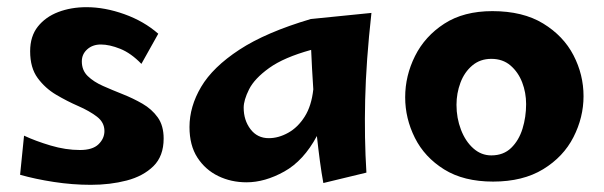

<svg xmlns="http://www.w3.org/2000/svg" viewBox="-20 -494 1682 535"><path d="M233 21Q182 21 130 13Q78 5 36 -7L47 -116Q79 -101 121 -88.5Q163 -76 203 -76Q238 -76 254.5 -92Q271 -108 271 -129Q271 -153 250 -169Q229 -185 198 -198.5Q167 -212 136.5 -230Q106 -248 85 -276.5Q64 -305 64 -351Q64 -393 85.5 -420Q107 -447 142.5 -460.5Q178 -474 221 -474Q272 -474 326.5 -454.5Q381 -435 421 -400L374 -316Q345 -346 315 -358Q285 -370 261 -370Q238 -370 223 -356.5Q208 -343 208 -323Q208 -298 224.5 -282Q241 -266 267 -254.5Q293 -243 322 -231.5Q351 -220 377 -205Q403 -190 419.5 -167Q436 -144 436 -108Q436 -59 407.5 -31Q379 -3 333 9Q287 21 233 21Z M667 14Q624 14 588 -3.5Q552 -21 530 -55Q508 -89 508 -140Q508 -197 540.5 -252Q573 -307 647 -355.5Q721 -404 846 -441L1015 -458Q1000 -323 997.5 -216Q995 -109 1001 -13L881 16Q876 -11 871.5 -44.5Q867 -78 863 -115Q826 -46 772 -16Q718 14 667 14ZM659 -194Q659 -159 678 -134Q697 -109 729 -109Q756 -109 783 -124Q810 -139 829 -169Q848 -199 853 -245Q851 -275 849.5 -303Q848 -331 847 -355Q771 -334 730 -304.5Q689 -275 674 -245Q659 -215 659 -194Z M1354 12Q1272 12 1217.5 -22Q1163 -56 1136 -110Q1109 -164 1109 -223Q1109 -283 1136.5 -338Q1164 -393 1218 -428Q1272 -463 1352 -463Q1437 -463 1493.5 -428.5Q1550 -394 1578 -340Q1606 -286 1606 -226Q1606 -167 1578 -112Q1550 -57 1493.5 -22.5Q1437 12 1354 12ZM1349 -61Q1383 -61 1404.5 -82Q1426 -103 1436 -135.5Q1446 -168 1446 -204Q1446 -236 1435 -264.5Q1424 -293 1402.5 -311.5Q1381 -330 1349 -330Q1318 -330 1296 -311.5Q1274 -293 1263 -263.5Q1252 -234 1252 -202Q1252 -165 1264.5 -132.5Q1277 -100 1299 -80.5Q1321 -61 1349 -61Z"/></svg>

Font: Marhey SemiBold
Style: Regular
Weight: 600
Designer: Nur Syamsi & Bustanul Arifin
Foundry: Namelatype
Version: Version 1.000; ttfautohint (v1.8.4.7-5d5b)